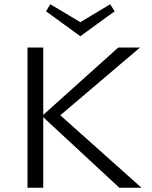

<svg xmlns="http://www.w3.org/2000/svg" viewBox="-20 -881 713 901"><path d="M518 -828 357 -711 196 -828 216 -861 357 -777 497 -861ZM644 0H540L183 -331V0H109V-658H183V-342L535 -658H637L263 -340Z"/></svg>

Font: EauTestInfant
Style: Regular
Weight: 400
Designer: Christian Thalmann (Catharsis Fonts)
Version: Version 0.001;PS 000.001;hotconv 1.0.88;makeotf.lib2.5.64775